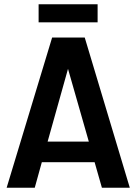

<svg xmlns="http://www.w3.org/2000/svg" viewBox="-20 -875 637 895"><path d="M11 0H142L175 -119H421L455 0H585L375 -700H223ZM160 -771H435V-855H160ZM202 -215 297 -554 394 -215Z"/></svg>

Font: Vanilla Cream
Style: Bold
Weight: 700
Designer: Jeremy Tribby, Jinavaṁso
Foundry: Tribby Type
Version: Version 1.422;Glyphs 3.1.2 (3151)